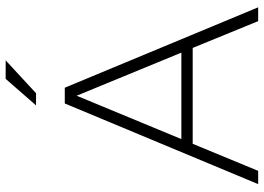

<svg xmlns="http://www.w3.org/2000/svg" viewBox="-150 -804 954 695"><g transform="rotate(-90 327.5 -457.0)"><path d="M8 0 300 -700H357L648 0H598L501 -237H154L56 0ZM171 -278H484L328 -657ZM293 -804 389 -914H456L337 -804Z"/></g></svg>

Font: Red Hat Display
Style: Regular
Weight: 300
Designer: Pentagram, MCKL
Foundry: Pentagram, MCKL
Version: Version 1.023